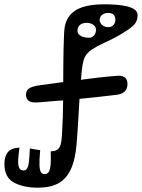

<svg xmlns="http://www.w3.org/2000/svg" viewBox="-38 -726 658 891"><path d="M139.5 145Q70.5 145 26.5 121Q-17.5 97 -17.5 35Q-17.5 -1 -1.2 -20.2Q15 -39.5 52.5 -41Q48 -11 46.5 13Q45 37 50.2 51Q55.5 65 71 65Q81 65 87 57Q93 49 96 26.8Q99 4.5 100.5 -37Q112.5 -35 124.5 -32.8Q136.5 -30.5 148.5 -29Q144 18.5 145.2 42.2Q146.5 66 152.8 74Q159 82 168.5 82Q179.5 82 186.2 74.8Q193 67.5 196 44.8Q199 22 197.5 -24Q218 -24 228.8 -32Q239.5 -40 243.8 -56.8Q248 -73.5 249.5 -99Q254.5 -182 255 -261Q255.5 -340 255.8 -417.8Q256 -495.5 259.5 -574Q261.5 -622 283.2 -651Q305 -680 345.2 -693Q385.5 -706 442.5 -706Q496.5 -706 531.5 -700.5Q566.5 -695 583.5 -684Q600.5 -673 600.5 -656Q600.5 -624 577 -604Q553.5 -584 505.5 -557Q480 -543 446 -527.5Q412 -512 389.5 -497Q365 -480.5 355.5 -460.8Q346 -441 341.5 -398Q335.5 -341.5 332 -284.2Q328.5 -227 325.2 -170.2Q322 -113.5 317.5 -58Q311 17 289.8 61.5Q268.5 106 231.2 125.5Q194 145 139.5 145ZM267.5 -347 265.5 -261Q234 -259 202.8 -256.2Q171.5 -253.5 141.5 -251Q108.5 -248 95.5 -257.8Q82.5 -267.5 82.5 -287Q82.5 -305 96 -315Q109.5 -325 144.5 -330Q174 -334 204.8 -338.2Q235.5 -342.5 267.5 -347ZM317.5 -266 323.5 -354Q366.5 -360 411.8 -365.2Q457 -370.5 502.5 -374Q525 -376.5 539.2 -368Q553.5 -359.5 553.5 -336Q553.5 -313.5 540.5 -301.2Q527.5 -289 502.5 -286Q456 -280 409.8 -275.2Q363.5 -270.5 317.5 -266ZM464.5 -600Q479.5 -600 488.5 -609.8Q497.5 -619.5 497.5 -635Q497.5 -648 489.8 -657Q482 -666 462.5 -666Q448.5 -666 436.5 -657.5Q424.5 -649 424.5 -633Q424.5 -620.5 436 -610.2Q447.5 -600 464.5 -600ZM375.5 -551Q389 -551 398.2 -561.2Q407.5 -571.5 407.5 -588Q407.5 -601.5 395.2 -610.8Q383 -620 362.5 -620Q344.5 -620 333 -610.2Q321.5 -600.5 321.5 -583Q321.5 -569 335.5 -560Q349.5 -551 375.5 -551ZM311.5 -516Q311.5 -516 311.5 -516Q311.5 -516 311.5 -516Q311.5 -516 311.5 -516Q311.5 -516 311.5 -516Q311.5 -516 311.5 -516Q311.5 -516 311.5 -516Q311.5 -516 311.5 -516Q311.5 -516 311.5 -516Z"/></svg>

Font: Kablammo
Style: Regular
Weight: 400
Designer: Travis Kochel, Lizy Gershenzon, Daria Petrova, Ethan Cohen
Foundry: Vectro Type Foundry
Version: Version 1.002